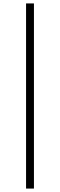

<svg xmlns="http://www.w3.org/2000/svg" viewBox="-20 -830 351 1120"><path d="M132 270V-810H178V270Z"/></svg>

Font: Noto Serif JP ExtraLight Light
Style: Regular
Weight: 300
Version: Version 2.003-H1;hotconv 1.1.1;makeotfexe 2.6.0